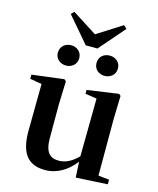

<svg xmlns="http://www.w3.org/2000/svg" viewBox="-138 -1050 955 1161"><g transform="rotate(15 339.0 -469.0)"><path d="M216 -627C250 -627 282 -651 282 -690C282 -731 250 -754 216 -754C180 -754 148 -731 148 -690C148 -651 180 -627 216 -627ZM457 -627C492 -627 524 -651 524 -690C524 -731 492 -754 457 -754C421 -754 390 -731 390 -690C390 -651 421 -627 457 -627ZM181 -954 163 -936 300 -776H373L512 -936L492 -954L336 -855ZM448 12 646 1V-28L578 -35V-389L582 -535L571 -545L374 -517V-493L446 -482L442 -120C407 -83 366 -60 322 -60C267 -60 235 -89 235 -178V-389L240 -535L228 -545L28 -520V-494L102 -481L99 -188C98 -37 157 16 256 16C333 16 395 -25 443 -86Z"/></g></svg>

Font: Noto Serif JP
Style: Bold
Weight: 700
Designer: Ryoko NISHIZUKA 西塚涼子 (kana & ideographs); Frank Grießhammer (Latin, Greek & Cyrillic); Wenlong ZHANG 张文龙 (bopomofo); San
Foundry: Adobe
Version: Version 2.001;hotconv 1.1.0;makeotfexe 2.6.0